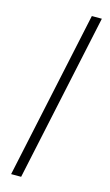

<svg xmlns="http://www.w3.org/2000/svg" viewBox="-136 -791 573 1000"><g transform="rotate(15 150.0 -291.0)"><path d="M35 161 228 -743H282L89 161Z"/></g></svg>

Font: Saira Expanded Light
Style: Italic
Weight: 300
Width: 7
Italic angle: -12°
Designer: Hector Gatti with collaboration of the Omnibus-Type team
Foundry: Omnibus-Type
Version: Version 1.101